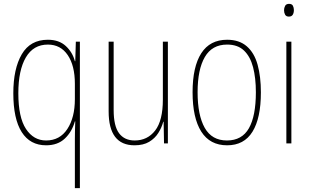

<svg xmlns="http://www.w3.org/2000/svg" viewBox="-20 -743 1609 995"><path d="M368 -22Q368 -37 368.5 -64Q369 -91 370 -114H368Q353 -60 316 -25Q279 10 219 10Q136 10 92.5 -58.5Q49 -127 49 -260Q49 -387 93 -462Q137 -537 228 -537Q286 -537 321 -504.5Q356 -472 368 -426H370L373 -527H394V232H368ZM219 -15Q290 -15 329 -74.5Q368 -134 368 -229V-309Q368 -403 331 -457.5Q294 -512 228 -512Q153 -512 114 -445.5Q75 -379 75 -260Q75 -135 114.5 -75Q154 -15 219 -15Z M850 -527V0H830L828 -112H826Q818 -82 800.5 -54Q783 -26 753 -8Q723 10 677 10Q543 10 543 -166V-527H569V-173Q569 -90 597 -52.5Q625 -15 678 -15Q744 -15 784 -66.5Q824 -118 824 -227V-527Z M1332 -264Q1332 -131 1288.5 -60.5Q1245 10 1157 10Q1068 10 1023 -61Q978 -132 978 -265Q978 -397 1023 -467Q1068 -537 1157 -537Q1220 -537 1259 -503Q1298 -469 1315 -407.5Q1332 -346 1332 -264ZM1004 -265Q1004 -146 1041 -80.5Q1078 -15 1156 -15Q1234 -15 1270 -78.5Q1306 -142 1306 -265Q1306 -339 1291.5 -394.5Q1277 -450 1244.5 -481Q1212 -512 1157 -512Q1079 -512 1041.5 -447.5Q1004 -383 1004 -265Z M1478 -723Q1493 -723 1498 -713Q1503 -703 1503 -691Q1503 -676 1497 -666.5Q1491 -657 1477 -657Q1463 -657 1457.5 -667Q1452 -677 1452 -690Q1452 -702 1457.5 -712.5Q1463 -723 1478 -723ZM1490 -527V0H1464V-527Z"/></svg>

Font: Noto Sans Telugu Condensed Thin
Style: Regular
Weight: 100
Width: 3
Designer: Jelle Bosma - Monotype Design Team
Foundry: Monotype Imaging Inc.
Version: Version 2.005; ttfautohint (v1.8.4.7-5d5b)